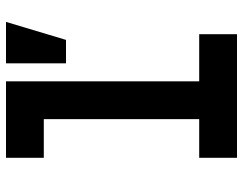

<svg xmlns="http://www.w3.org/2000/svg" viewBox="-105 -705 810 640"><g transform="rotate(-90 300.0 -385.0)"><path d="M94 -644V-770H349V-126H506V0H94V-126H223V-644ZM547 -770 487 -570H409V-770Z"/></g></svg>

Font: Fliege Mono Thin
Style: Regular
Weight: 100
Version: Version 0.020;Glyphs 3.3 (3306)